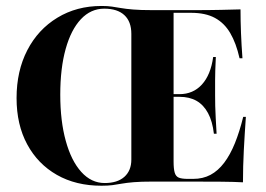

<svg xmlns="http://www.w3.org/2000/svg" viewBox="-20 -602 880 634"><path d="M315.3 11.3Q230.6 11.3 167.7 -24.6Q104.8 -60.5 69.8 -125.4Q34.7 -190.3 34.7 -278.2Q34.7 -367.7 70.2 -436.3Q105.6 -504.8 169.4 -543.5Q233.1 -582.3 315.3 -582.3Q335.5 -582.3 349.6 -580.2Q363.7 -578.2 379.4 -575.4Q395.2 -572.6 419.4 -570.6Q443.5 -568.5 484.7 -568.5H612.9Q671 -568.5 709.7 -569.4Q748.4 -570.2 774.2 -571Q774.2 -533.1 775.8 -492.7Q777.4 -452.4 780.6 -409.7H771Q759.7 -459.7 740.3 -492.7Q721 -525.8 689.9 -542.7Q658.9 -559.7 610.5 -559.7H553.2V-68.5Q553.2 -44.4 556.9 -31.9Q560.5 -19.4 570.6 -15.3Q580.6 -11.3 600.8 -11.3H617.7Q650 -11.3 675 -24.6Q700 -37.9 720.2 -64.5Q740.3 -91.1 755.6 -129Q771 -166.9 783.1 -216.1H791.9Q787.9 -159.7 785.1 -106Q782.3 -52.4 782.3 0Q753.2 -1.6 711.3 -2Q669.4 -2.4 606.5 -2.4H574.2Q561.3 -2.4 550.8 -2.4Q540.3 -2.4 530.2 -2.4Q520.2 -2.4 509.7 -2.4Q499.2 -2.4 484.7 -2.4Q445.2 -2.4 421.4 -0.4Q397.6 1.6 382.3 4.4Q366.9 7.3 351.6 9.3Q336.3 11.3 315.3 11.3ZM325.8 2.4Q367.7 2.4 390.7 -18.1Q413.7 -38.7 413.7 -75V-490.3Q413.7 -530.6 390.7 -552Q367.7 -573.4 324.2 -573.4Q279.8 -573.4 247.2 -538.7Q214.5 -504 196.8 -440.3Q179 -376.6 179 -289.5Q179 -202.4 197.2 -136.7Q215.3 -71 248.4 -34.3Q281.5 2.4 325.8 2.4ZM528.2 -282.3V-291.1H647.6V-282.3ZM686.3 -160.5Q681.5 -201.6 666.9 -228.6Q652.4 -255.6 629 -269Q605.6 -282.3 572.6 -282.3V-291.1Q617.7 -291.1 646.8 -323Q675.8 -354.8 683.9 -413.7H692.7Q690.3 -364.5 690.3 -337.5Q690.3 -310.5 690.3 -287.1Q690.3 -269.4 690.7 -252Q691.1 -234.7 692.3 -212.9Q693.5 -191.1 695.2 -160.5Z"/></svg>

Font: Playfair 144pt SemiCondensed ExtraBold
Style: Regular
Weight: 800
Width: 4
Designer: Claus Eggers Sørensen
Foundry: Claus Eggers Sørensen
Version: Version 2.203